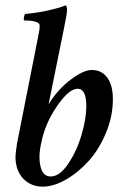

<svg xmlns="http://www.w3.org/2000/svg" viewBox="-20 -694 477 720"><path d="M271.5 -361.3Q238.3 -361.3 193.4 -295.4Q148.4 -229.5 134.8 -158.2Q123 -108.4 131.8 -70.3Q140.6 -32.2 169.9 -32.2Q204.1 -32.2 236.3 -80.6Q268.6 -128.9 286.1 -189.5Q303.7 -250 303.7 -294.9Q303.7 -361.3 271.5 -361.3ZM162.1 -302.7Q196.3 -358.4 244.6 -395Q293 -431.6 324.2 -431.6Q361.3 -431.6 382.3 -402.8Q403.3 -374 403.3 -322.3Q403.3 -257.8 377.4 -195.8Q351.6 -133.8 312.5 -90.3Q273.4 -46.9 227.1 -20.5Q180.7 5.9 140.6 5.9Q95.7 5.9 66.9 -24.4Q38.1 -54.7 38.1 -106.4Q38.1 -118.2 43.9 -156.2L121.1 -546.9Q128.9 -582 128.9 -597.7Q128.9 -617.2 70.3 -617.2Q68.4 -620.1 69.8 -629.4Q71.3 -638.7 74.2 -641.6Q159.2 -649.4 226.6 -673.8Q231.4 -670.9 231.4 -656.2Q231.4 -642.6 218.8 -582Z"/></svg>

Font: Crimson
Style: SemiboldItalic
Weight: 600
Italic angle: -11°
Version: Version 0.8 ; ttfautohint (v1.00) -l 8 -r 50 -G 200 -x 14 -D